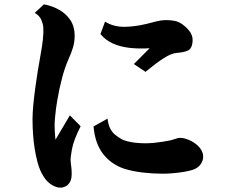

<svg xmlns="http://www.w3.org/2000/svg" viewBox="-20 -802 1040 879"><path d="M181.2 -782.2Q219.7 -774.9 251.5 -756.8Q283.2 -738.8 302.5 -709.5Q321.8 -680.2 321.8 -638.2Q321.8 -611.3 314.7 -586.4Q307.6 -561.5 292 -526.9Q276.9 -493.2 263.9 -444.1Q251 -395 242.2 -342.8Q239.3 -326.2 236.3 -304.2Q233.4 -282.2 231.7 -261.5Q230 -240.7 230 -227.1Q230 -215.8 231 -197.3Q231.9 -178.7 233.9 -162.1L299.8 -273.9L349.1 -224.1Q333.5 -192.9 323.2 -166.3Q313 -139.6 309.1 -117.2Q307.1 -104.5 304.4 -87.4Q301.8 -70.3 304.2 -55.2Q305.7 -43 306.9 -32.5Q308.1 -22 308.1 -4.9Q308.1 18.1 300 31.7Q292 45.4 280.3 51.3Q268.6 57.1 256.8 57.1Q235.8 57.1 211.9 41Q188 24.9 170.9 -8.8Q159.2 -31.2 151.4 -60.8Q143.6 -90.3 138.4 -123.5Q133.3 -156.7 131.1 -190.7Q128.9 -224.6 128.9 -255.9Q128.9 -283.2 132.3 -319.8Q135.7 -356.4 141.1 -396.7Q146.5 -437 152.8 -476.1Q159.2 -515.1 165 -546.9Q173.3 -591.3 176.5 -622.8Q179.7 -654.3 178.2 -676.8Q177.2 -691.9 169.4 -710.7Q161.6 -729.5 139.2 -743.2ZM740.2 -710Q761.7 -710 779.1 -706.5Q796.4 -703.1 810.1 -693.8Q831.1 -680.2 846.4 -660.9Q861.8 -641.6 861.8 -619.1Q861.8 -600.6 856 -587.6Q850.1 -574.7 838.9 -569.8Q830.1 -566.4 818.1 -563.7Q806.2 -561 792 -560.1Q765.1 -558.6 730.2 -536.1Q695.3 -513.7 646 -473.1L592.8 -508.8L665 -581.1Q616.7 -578.1 574.2 -582.8Q531.7 -587.4 497.6 -602.5Q463.4 -617.7 439.9 -646L460.9 -703.1Q498 -679.2 549.8 -679.2Q568.4 -679.2 595.2 -682.4Q622.1 -685.5 651.9 -692.9Q676.3 -699.2 698 -704.6Q719.7 -710 740.2 -710ZM472.2 -258.8Q475.6 -231.9 484.1 -214.6Q492.7 -197.3 506.6 -185.5Q520.5 -173.8 540 -163.1Q547.9 -159.2 563.7 -155Q579.6 -150.9 601.1 -148.4Q622.6 -146 646 -146Q663.1 -146 684.1 -147.9Q705.1 -149.9 725.1 -153.1Q745.1 -156.2 758.8 -159.2Q765.6 -160.6 770.5 -162.4Q775.4 -164.1 782.2 -166Q788.1 -168.5 793.5 -169.7Q798.8 -170.9 805.2 -170.9Q816.9 -170.9 829.3 -167Q841.8 -163.1 854 -157.2Q878.9 -144.5 894.5 -125.5Q910.2 -106.4 910.2 -84Q910.2 -69.8 901.6 -54.7Q893.1 -39.6 875 -29.8Q866.2 -24.9 849.1 -20.8Q832 -16.6 810.3 -13.4Q788.6 -10.3 766.1 -8.5Q743.7 -6.8 724.1 -6.8Q679.2 -6.8 633.1 -12.2Q586.9 -17.6 547.9 -29.8Q488.8 -49.8 451.9 -97.4Q415 -145 408.2 -223.1Z"/></svg>

Font: BIZ UDMincho
Style: Bold
Weight: 700
Monospace: yes
Designer: TypeBank Co., Ltd.
Foundry: Morisawa Inc.
Version: Version 1.06